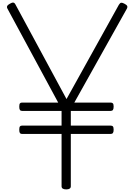

<svg xmlns="http://www.w3.org/2000/svg" viewBox="-20 -1441 1032 1475"><path d="M489 14Q453 14 453 -10V-412H149Q138 -412 133 -419Q128 -426 128 -444Q128 -463 133 -469.5Q138 -476 149 -476H453V-589H149Q138 -589 133 -596.5Q128 -604 128 -621Q128 -640 133 -646.5Q138 -653 149 -653H427L37 -1375Q31 -1386 35.5 -1395Q40 -1404 57 -1413Q72 -1422 82 -1421Q92 -1420 99 -1406L491 -680L893 -1404Q902 -1419 911 -1420Q920 -1421 935 -1413Q953 -1404 957 -1395Q961 -1386 955 -1375L551 -653H830Q842 -653 847.5 -646.5Q853 -640 853 -622Q853 -604 847.5 -596.5Q842 -589 830 -589H524V-476H830Q842 -476 847.5 -469.5Q853 -463 853 -444Q853 -427 847.5 -419.5Q842 -412 830 -412H524V-10Q524 14 489 14Z"/></svg>

Font: Playwrite BE WAL Light
Style: Regular
Weight: 300
Version: Version 1.002